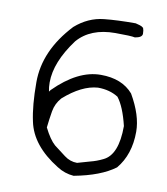

<svg xmlns="http://www.w3.org/2000/svg" viewBox="-80 -766 728 835"><g transform="rotate(10 284.5 -349.0)"><path d="M306 -57 362 -73Q390 -80 416 -93Q479 -122 479 -250Q459 -333 429 -371Q391 -395 339 -395Q268 -390 190 -321Q166 -294 160 -258.5Q154 -223 150 -186Q175 -136 199 -115Q224 -96 249.5 -76.5Q275 -57 306 -57ZM301 1Q261 -2 227 -24Q107 -98 86 -201Q71 -269 71 -372Q71 -512 187 -636Q244 -686 313 -693Q369 -699 452 -699Q462 -696 470.5 -694Q479 -692 487 -685Q491 -675 491 -660Q491 -643 459 -638Q442 -642 372 -642Q263 -642 206 -576Q128 -471 128 -381Q128 -360 132 -341L138 -349Q241 -452 342 -452Q436 -452 485 -395Q536 -307 536 -235Q536 -134 481 -68Q418 -21 301 1Z"/></g></svg>

Font: Yozai
Style: Regular
Weight: 400
Designer: LXGW / Y.OzVox
Foundry: LXGW / Y.OzVox
Version: Version 0.861;October 22, 2024